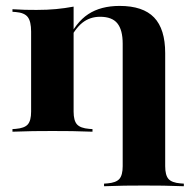

<svg xmlns="http://www.w3.org/2000/svg" viewBox="-20 -450 661 656"><path d="M158.9 -2.4Q121.8 -2.4 93.1 -2Q64.5 -1.6 22.6 0V-8.9L33.9 -9.7Q63.7 -12.1 75 -25Q86.3 -37.9 86.3 -68.5V-209.7H231.5V-68.5Q231.5 -37.9 243.1 -25Q254.8 -12.1 284.7 -9.7L296 -8.9V0Q254.8 -1.6 225.8 -2Q196.8 -2.4 158.9 -2.4ZM86.3 -209.7V-341.9Q86.3 -376.6 75 -391.5Q63.7 -406.5 33.9 -408.9L22.6 -409.7V-418.5Q48.4 -416.9 65.3 -416.5Q82.3 -416.1 104.8 -416.1Q141.9 -416.1 171.8 -419Q201.6 -421.8 231.5 -427.4V-418.5V-209.7ZM399.2 -209.7V-300.8Q399.2 -347.6 381 -370.2Q362.9 -392.7 321.8 -392.7Q287.1 -392.7 261.3 -372.2Q235.5 -351.6 212.9 -304.8L209.7 -309.7Q238.7 -373.4 281.5 -401.6Q324.2 -429.8 388.7 -429.8Q468.5 -429.8 506.5 -390.3Q544.4 -350.8 544.4 -268.5V-209.7ZM471.8 183.9Q434.7 183.9 405.6 184.3Q376.6 184.7 335.5 186.3V177.4L346.8 176.6Q376.6 174.2 387.9 161.3Q399.2 148.4 399.2 117.7V-209.7H544.4V117.7Q544.4 148.4 555.6 161.3Q566.9 174.2 596.8 176.6L608.1 177.4V186.3Q566.9 184.7 537.9 184.3Q508.9 183.9 471.8 183.9Z"/></svg>

Font: Playfair 144pt SemiExpanded Black
Style: Regular
Weight: 900
Width: 6
Designer: Claus Eggers Sørensen
Foundry: Claus Eggers Sørensen
Version: Version 2.203